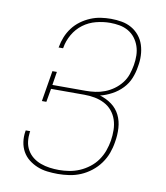

<svg xmlns="http://www.w3.org/2000/svg" viewBox="-84 -813 768 890"><g transform="rotate(10 300.0 -367.5)"><path d="M248 8Q222 8 197.5 5Q173 2 151 -7Q129 -16 110.5 -30.5Q92 -45 80.5 -65.5Q69 -86 65.5 -110.5Q62 -135 66 -160L67 -165H88L87 -161Q84 -138 86.5 -116.5Q89 -95 99.5 -76.5Q110 -58 126.5 -45Q143 -32 163.5 -24.5Q184 -17 206 -14Q228 -11 250 -11Q274 -11 298.5 -15Q323 -19 346.5 -29Q370 -39 391.5 -55.5Q413 -72 428 -93.5Q443 -115 451.5 -139Q460 -163 464 -187Q468 -212 467.5 -237.5Q467 -263 459.5 -285.5Q452 -308 437 -326Q422 -344 400.5 -355Q379 -366 355 -370.5Q331 -375 306 -375H149L138 -312H117L141 -457H162L152 -394H309Q331 -394 353.5 -397Q376 -400 398 -408.5Q420 -417 439.5 -431Q459 -445 474 -464Q489 -483 496.5 -505Q504 -527 508 -550Q512 -573 511.5 -596Q511 -619 504 -639.5Q497 -660 484 -677Q471 -694 452 -705Q433 -716 411 -720Q389 -724 366 -724Q334 -724 300.5 -715.5Q267 -707 239.5 -686.5Q212 -666 194.5 -635.5Q177 -605 172 -573L171 -570H150L151 -573Q155 -597 164.5 -620.5Q174 -644 189.5 -664.5Q205 -685 226 -700.5Q247 -716 271 -726Q295 -736 319 -739.5Q343 -743 367 -743Q393 -743 418 -738.5Q443 -734 464 -722Q485 -710 500.5 -691Q516 -672 523.5 -648.5Q531 -625 532 -599Q533 -573 528 -547Q524 -519 513 -491.5Q502 -464 481 -442Q460 -420 433 -405.5Q406 -391 378 -384Q409 -375 434 -356.5Q459 -338 472.5 -310.5Q486 -283 488 -250Q490 -217 484 -184Q480 -157 470.5 -131Q461 -105 444 -81.5Q427 -58 404 -40Q381 -22 355 -11Q329 0 301.5 4Q274 8 248 8Z"/></g></svg>

Font: Iosevka HT Thin Extended
Style: Italic
Weight: 100
Width: 7
Italic angle: -9°
Monospace: yes
Designer: Belleve Invis
Foundry: Belleve Invis
Version: Version 32.3.0; ttfautohint (v1.8.4)